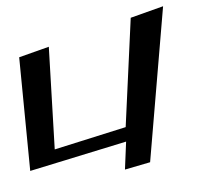

<svg xmlns="http://www.w3.org/2000/svg" viewBox="-102 -572 759 737"><g transform="rotate(-10 277.5 -204.0)"><path d="M427 81 580 -500 450 -478 358 -68 75 -31 121 -423 2 -403 -32 34 350 -13 327 92Z"/></g></svg>

Font: Gamestation Warped
Style: Italic
Weight: 400
Designer: Jonas Hecksher
Foundry: Jonas Hecksher, Playtypeª, e-types AS
Version: Version 1.003